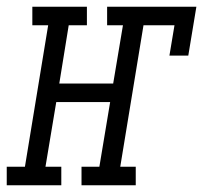

<svg xmlns="http://www.w3.org/2000/svg" viewBox="-65 -550 603 570"><path d="M-45 0V-55H9L78 -475H31V-530H193V-475H139L111 -302H271L300 -475H253V-530H518L494 -385H438L453 -475H361L292 -55H338V0H177V-55H230L262 -247H102L70 -55H117V0Z"/></svg>

Font: Iosevka Slab Light Oblique
Style: Regular
Weight: 300
Italic angle: -9°
Monospace: yes
Designer: Belleve Invis
Foundry: Belleve Invis
Version: Version 11.1.1; ttfautohint (v1.8.3)